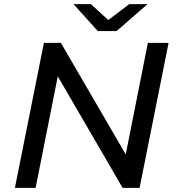

<svg xmlns="http://www.w3.org/2000/svg" viewBox="-20 -907 852 927"><path d="M52 0 192 -700H274L610 -122L580 -126L694 -700H794L654 0H572L236 -578L266 -574L152 0ZM452 -757 335 -887H419L539 -777H459L604 -887H692L543 -757Z"/></svg>

Font: Montserrat Thin Medium
Style: Italic
Weight: 500
Italic angle: -11.3°
Version: Version 9.000